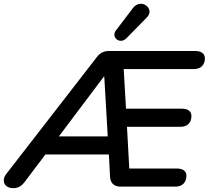

<svg xmlns="http://www.w3.org/2000/svg" viewBox="-51 -970 1085 998"><path d="M18 8C43 8 60 -2 77 -24L185 -167H515L521 -51C523 -18 542 0 575 0H861C896 0 918 -21 918 -57C918 -81 899 -94 868 -94H621L609 -311H889C922 -311 944 -331 944 -367C944 -391 927 -405 894 -405H604L592 -611H957C991 -611 1014 -631 1014 -667C1014 -691 995 -705 964 -705H517C490 -705 471 -697 453 -674L-19 -65C-43 -34 -32 8 18 8ZM489 -572H491L509 -261H255ZM606 -771 712 -879C758 -925 681 -983 640 -928L551 -811C525 -776 572 -737 606 -771Z"/></svg>

Font: SN Pro Semibold
Style: Italic
Weight: 600
Italic angle: -9°
Designer: Tobias Whetton
Foundry: Supernotes
Version: Version 1.001;Glyphs 3.2 (3249)